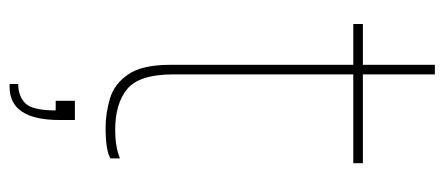

<svg xmlns="http://www.w3.org/2000/svg" viewBox="-283 -437 926 400"><g transform="rotate(90 180.0 -237.0)"><path d="M246 6Q216 6 185.5 -3Q155 -12 135 -41Q115 -70 115 -129V-510H30V-530H115V-680H135V-530H320V-510H135V-135Q135 -64 165.5 -39Q196 -14 250 -14Q287 -14 310 -24V-4Q293 6 246 6ZM161 206H155V188Q180 188 195 173.5Q210 159 210 110H190V70H230V102Q230 206 161 206Z"/></g></svg>

Font: Tanohe Sans Thin
Style: Regular
Weight: 100
Designer: Village Type and Design LLC & Cristiano Sobral
Foundry: Cooper Hewitt Smithsonian Design Museum
Version: Version 1.00;September 29, 2021;FontCreator 13.0.0.2655 64-b